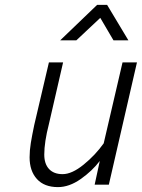

<svg xmlns="http://www.w3.org/2000/svg" viewBox="-20 -755 580 785"><path d="M377 -735H418L505 -590H444L390 -682L292 -590H226ZM101 -112Q101 -140 106 -170.5Q111 -201 120 -244L180 -500H238L180 -248Q161 -174 161 -123Q161 -85 180.5 -64Q200 -43 236 -43Q274 -43 322 -82Q370 -121 404 -169L481 -500H540L425 0H367L388 -97Q357 -56 310 -23Q263 10 217 10Q161 10 131 -23Q101 -56 101 -112Z"/></svg>

Font: Cairo Light
Style: Italic
Weight: 300
Italic angle: -13°
Designer: Mohamed Gaber, Accademia di Belle Arti di Urbino and others
Foundry: Kief Type Foundry, Accademia di Belle Arti di Urbino and others
Version: Version 3.011